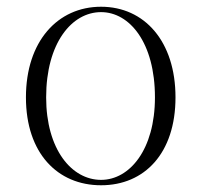

<svg xmlns="http://www.w3.org/2000/svg" viewBox="-20 -535 597 570"><path d="M280 15C409 15 501 -80 501 -246C501 -412 409 -515 280 -515C151 -515 57 -412 57 -246C57 -80 151 15 280 15ZM280 -1C193 -1 117 -91 117 -246C117 -407 193 -499 280 -499C365 -499 440 -408 440 -246C440 -91 365 -1 280 -1Z"/></svg>

Font: Sprat Condensed Light
Style: Regular
Weight: 300
Width: 3
Designer: Ethan Nakache
Foundry: Collletttivo
Version: Version 2.000;Glyphs 3.2 (3217)